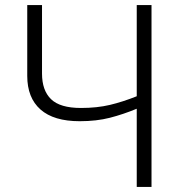

<svg xmlns="http://www.w3.org/2000/svg" viewBox="-20 -734 716 754"><path d="M575 0H517V-307Q464 -285 411.5 -271.5Q359 -258 293 -258Q191 -258 139 -304Q87 -350 87 -436V-714H145V-445Q145 -379 180.5 -344.5Q216 -310 298 -310Q361 -310 411.5 -322Q462 -334 517 -356V-714H575Z"/></svg>

Font: RS Noto Sans Light
Style: Regular
Weight: 300
Designer: Monotype Design Team
Foundry: Monotype Imaging Inc.
Version: Version 3.10